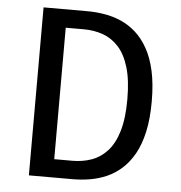

<svg xmlns="http://www.w3.org/2000/svg" viewBox="-51 -749 752 797"><g transform="rotate(5 325.0 -350.0)"><path d="M98.5 0V-700H281.2Q316.5 -700 352.1 -694.1Q387.6 -688.3 421.1 -673.9Q454.5 -659.4 483.2 -634.1Q511.9 -608.7 533.8 -570.1Q555.7 -531.4 567.8 -477.1Q579.9 -422.8 579.9 -350Q579.9 -277.4 567.8 -223Q555.7 -168.6 533.8 -129.9Q511.9 -91.3 483.2 -65.9Q454.5 -40.6 421.1 -26.1Q387.6 -11.7 352.1 -5.9Q316.5 0 281.2 0ZM197.5 -76.1H273.6Q315.8 -76.1 352.8 -89.2Q389.7 -102.2 418 -133.1Q446.4 -164.1 462.3 -217.1Q478.2 -270.1 478.2 -350Q478.2 -429.9 462.3 -482.9Q446.4 -535.9 418 -566.9Q389.7 -597.8 352.8 -610.8Q315.8 -623.9 273.6 -623.9H197.5Z"/></g></svg>

Font: Trispace Thin
Style: Regular
Weight: 100
Designer: Tyler Finck
Foundry: Etcetera Type Company
Version: Version 1.210